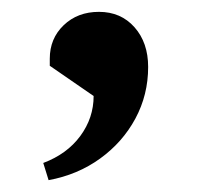

<svg xmlns="http://www.w3.org/2000/svg" viewBox="-20 -162 333 324"><path d="M62 142 53 113Q93 98 115.5 67.5Q138 37 138 0L64 -51V-63Q64 -97 87.5 -119.5Q111 -142 147 -142Q184 -142 207 -116Q230 -90 230 -49Q230 -2 208.5 38Q187 78 149 105.5Q111 133 62 142Z"/></svg>

Font: Platypi
Style: Regular
Weight: 400
Designer: David Sargent
Foundry: Bolt Cutter Type
Version: Version 1.200; ttfautohint (v1.8.4.7-5d5b)